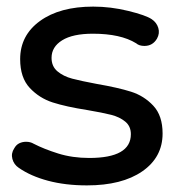

<svg xmlns="http://www.w3.org/2000/svg" viewBox="-20 -555 541 581"><path d="M243 6Q178 6 125.5 -8Q73 -22 37 -47Q22 -57 17.5 -74Q13 -91 23 -106Q29 -117 38.5 -121.5Q48 -126 59 -126Q72 -126 82 -120Q113 -104 156 -90.5Q199 -77 250 -77Q376 -77 376 -149Q376 -173 359 -187Q342 -201 316.5 -207.5Q291 -214 244 -222Q180 -232 139.5 -245Q99 -258 70 -289Q41 -320 41 -376Q41 -448 101 -491.5Q161 -535 262 -535Q315 -535 368 -522Q421 -509 439 -497Q454 -487 459 -470.5Q464 -454 455 -438Q442 -416 417 -416Q401 -416 392 -424Q345 -453 261 -453Q200 -453 168 -433Q136 -413 136 -380Q136 -354 154 -339Q172 -324 198.5 -317Q225 -310 273 -301Q337 -290 376.5 -277.5Q416 -265 444 -235Q472 -205 472 -151Q472 -79 410.5 -36.5Q349 6 243 6Z"/></svg>

Font: Sepalumica Med
Style: Regular
Weight: 500
Designer: Julieta Ulanovsky
Foundry: Julieta Ulanovsky
Version: Version 7.200